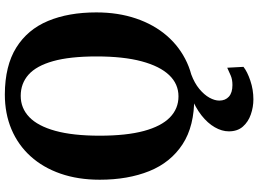

<svg xmlns="http://www.w3.org/2000/svg" viewBox="-154 -638 1042 774"><g transform="rotate(-90 367.0 -251.0)"><path d="M362 11Q246 12 172.5 -36Q99 -84 64.2 -170.2Q29.5 -256.5 29.5 -370Q29.5 -457.5 54 -528Q78.5 -598.5 124 -648.8Q169.5 -699 232.8 -725.8Q296 -752.5 373.5 -752.5Q489 -752 562 -706.5Q635 -661 669.5 -578.5Q704 -496 704 -383.5Q704 -296 679.5 -223.8Q655 -151.5 609.8 -99.2Q564.5 -47 501.8 -18.2Q439 10.5 362 11ZM365.5 -52.5Q415.5 -52.5 451.2 -90Q487 -127.5 506.8 -201Q526.5 -274.5 526.5 -382.5Q526.5 -490.5 507.5 -558Q488.5 -625.5 453 -657Q417.5 -688.5 367.5 -688.5Q318 -688.5 282 -654Q246 -619.5 226.5 -548.8Q207 -478 207 -370.5Q207 -262.5 226 -192.2Q245 -122 280.5 -87.2Q316 -52.5 365.5 -52.5ZM353.5 249.5Q322.5 249.5 292.8 239.2Q263 229 243.8 207.2Q224.5 185.5 224.5 150.5Q224.5 122.5 241 93.8Q257.5 65 289 40.2Q320.5 15.5 363.5 -1L398.5 -5L454 -1Q419 12 395.5 31.5Q372 51 360.2 72.2Q348.5 93.5 348.5 112Q348.5 136.5 364.5 150.8Q380.5 165 411 165Q433.5 165 449.2 158.2Q465 151.5 481 144L484.5 209.5Q465 225 428.8 237.2Q392.5 249.5 353.5 249.5Z"/></g></svg>

Font: Merriweather ExtraBold
Style: Regular
Weight: 800
Version: Version 2.100